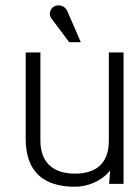

<svg xmlns="http://www.w3.org/2000/svg" viewBox="-20 -701 524 732"><path d="M451 0V-501H395V-165C395 -74 342 -39 266 -39C190 -39 134 -75 134 -165V-501H78V-172C78 -47 145 11 266 11C312 11 366 -9 400 -51L396 0ZM288 -540 237 -658C228 -678 209 -684 192 -679C170 -672 165 -646 175 -632L244 -540Z"/></svg>

Font: Advent Pro
Style: Regular
Weight: 400
Designer: Andreas Kalpakidis
Foundry: Andreas Kalpakidis
Version: Version 2.002 2008